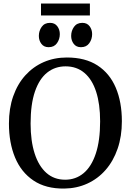

<svg xmlns="http://www.w3.org/2000/svg" viewBox="-20 -1086 761 1117"><path d="M354.5 11Q246.5 12.5 174.8 -35.8Q103 -84 67.5 -169.8Q32 -255.5 32 -367Q32 -455.5 57 -526.5Q82 -597.5 127.5 -647.8Q173 -698 234.5 -724.8Q296 -751.5 369 -751.5Q476 -751.5 547 -705.5Q618 -659.5 653.5 -576Q689 -492.5 689 -380.5Q689 -292.5 664.2 -220.8Q639.5 -149 594.5 -97.5Q549.5 -46 488.2 -18Q427 10 354.5 11ZM359 -40.5Q420.5 -40.5 466.2 -78.5Q512 -116.5 537.2 -192.2Q562.5 -268 562.5 -380Q562.5 -481 539.2 -552.5Q516 -624 471 -662Q426 -700 361.5 -700Q300 -700 254.2 -663.5Q208.5 -627 183.2 -553.2Q158 -479.5 158 -367Q158 -266.5 181.5 -193.2Q205 -120 249.8 -80.2Q294.5 -40.5 359 -40.5ZM262.5 -811.5Q235.5 -811.5 220.8 -831Q206 -850.5 206 -877Q206 -906.5 222.5 -929.8Q239 -953 270.5 -953H271.5Q298.5 -953 313.2 -933.5Q328 -914 328 -887.5Q328 -858 311.5 -834.8Q295 -811.5 263.5 -811.5ZM450.5 -811.5Q423.5 -811.5 408.8 -831Q394 -850.5 394 -877Q394 -906.5 410.5 -929.8Q427 -953 458.5 -953H459.5Q486.5 -953 501.2 -933.5Q516 -914 516 -887.5Q516 -858 499.5 -834.8Q483 -811.5 451.5 -811.5ZM503 -1065.5V-996H218.5V-1065.5Z"/></svg>

Font: Merriweather 28pt Medium
Style: Regular
Weight: 500
Version: Version 2.100